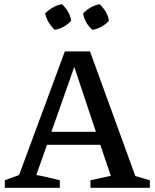

<svg xmlns="http://www.w3.org/2000/svg" viewBox="-20 -895 737 915"><path d="M625 -56Q643 -51 660 -46Q677 -41 694 -36V0H411V-36L508 -57L458 -205H204L153 -61Q182 -56 209.5 -49.5Q237 -43 265 -36V0H3V-36L71 -61L289 -650H409ZM225 -267H437L334 -576ZM275 -875Q292 -860 304 -839.5Q316 -819 319 -796Q305 -780 284 -768Q263 -756 241 -753Q225 -767 212.5 -787.5Q200 -808 195 -831Q211 -847 231.5 -859Q252 -871 275 -875ZM455 -875Q471 -860 483.5 -839.5Q496 -819 499 -796Q485 -780 464 -768Q443 -756 421 -753Q385 -782 376 -831Q391 -847 411.5 -859Q432 -871 455 -875Z"/></svg>

Font: Piazzolla Medium
Style: Regular
Weight: 500
Designer: Juan Pablo del Peral
Foundry: Huerta Tipografica
Version: Version 1.330